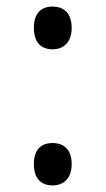

<svg xmlns="http://www.w3.org/2000/svg" viewBox="-20 -554 321 584"><path d="M83 -469C83 -424 106 -404 140 -404C172 -404 198 -424 198 -469C198 -515 173 -534 140 -534C106 -534 83 -515 83 -469ZM83 -55C83 -10 106 10 140 10C172 10 198 -10 198 -55C198 -101 172 -119 140 -119C106 -119 83 -100 83 -55Z"/></svg>

Font: Noto Sans Sinhala UI SemiCondensed
Style: Regular
Weight: 400
Width: 4
Designer: Jelle Bosma - Monotype Design Team
Foundry: Monotype Imaging Inc.
Version: Version 2.006